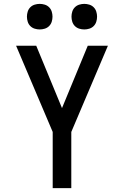

<svg xmlns="http://www.w3.org/2000/svg" viewBox="-20 -971 640 991"><path d="M252 0V-290L63 -735H167L300 -413L433 -735H537L348 -290V0ZM415 -819Q402 -819 389 -823Q376 -827 366.5 -836.5Q357 -846 353 -859Q349 -872 349 -885Q349 -898 353 -911Q357 -924 366.5 -933.5Q376 -943 389 -947Q402 -951 415 -951Q428 -951 441 -947Q454 -943 463.5 -933.5Q473 -924 477 -911Q481 -898 481 -885Q481 -872 477 -859Q473 -846 463.5 -836.5Q454 -827 441 -823Q428 -819 415 -819ZM185 -819Q172 -819 159 -823Q146 -827 136.5 -836.5Q127 -846 123 -859Q119 -872 119 -885Q119 -898 123 -911Q127 -924 136.5 -933.5Q146 -943 159 -947Q172 -951 185 -951Q198 -951 211 -947Q224 -943 233.5 -933.5Q243 -924 247 -911Q251 -898 251 -885Q251 -872 247 -859Q243 -846 233.5 -836.5Q224 -827 211 -823Q198 -819 185 -819Z"/></svg>

Font: Iosevka Fixed Medium Extended
Style: Regular
Weight: 500
Width: 7
Monospace: yes
Designer: Belleve Invis
Foundry: Belleve Invis
Version: Version 24.1.1; ttfautohint (v1.8.4)